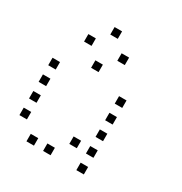

<svg xmlns="http://www.w3.org/2000/svg" viewBox="-173 -900 947 1000"><g transform="rotate(30 300.0 -400.5)"><path d="M229 -773Q228 -773 228 -773Q228 -773 228 -772V-729Q228 -728 228 -728Q228 -728 229 -728H272Q273 -728 273 -728Q273 -728 273 -729V-772Q273 -773 273 -773Q273 -773 272 -773ZM129 -673Q128 -673 128 -673Q128 -673 128 -672V-629Q128 -628 128 -628Q128 -628 129 -628H172Q173 -628 173 -628Q173 -628 173 -629V-672Q173 -673 173 -673Q173 -673 172 -673ZM329 -673Q328 -673 328 -673Q328 -673 328 -672V-629Q328 -628 328 -628Q328 -628 329 -628H372Q373 -628 373 -628Q373 -628 373 -629V-672Q373 -673 373 -673Q373 -673 372 -673ZM229 -573Q228 -573 228 -573Q228 -573 228 -572V-529Q228 -528 228 -528Q228 -528 229 -528H272Q273 -528 273 -528Q273 -528 273 -529V-572Q273 -573 273 -573Q273 -573 272 -573ZM29 -473Q28 -473 28 -473Q28 -473 28 -472V-429Q28 -428 28 -428Q28 -428 29 -428H72Q73 -428 73 -428Q73 -428 73 -429V-472Q73 -473 73 -473Q73 -473 72 -473ZM429 -473Q428 -473 428 -473Q428 -473 428 -472V-429Q428 -428 428 -428Q428 -428 429 -428H472Q473 -428 473 -428Q473 -428 473 -429V-472Q473 -473 473 -473Q473 -473 472 -473ZM29 -373Q28 -373 28 -373Q28 -373 28 -372V-329Q28 -328 28 -328Q28 -328 29 -328H72Q73 -328 73 -328Q73 -328 73 -329V-372Q73 -373 73 -373Q73 -373 72 -373ZM429 -373Q428 -373 428 -373Q428 -373 428 -372V-329Q428 -328 428 -328Q428 -328 429 -328H472Q473 -328 473 -328Q473 -328 473 -329V-372Q473 -373 473 -373Q473 -373 472 -373ZM29 -273Q28 -273 28 -273Q28 -273 28 -272V-229Q28 -228 28 -228Q28 -228 29 -228H72Q73 -228 73 -228Q73 -228 73 -229V-272Q73 -273 73 -273Q73 -273 72 -273ZM429 -273Q428 -273 428 -273Q428 -273 428 -272V-229Q428 -228 428 -228Q428 -228 429 -228H472Q473 -228 473 -228Q473 -228 473 -229V-272Q473 -273 473 -273Q473 -273 472 -273ZM29 -173Q28 -173 28 -173Q28 -173 28 -172V-129Q28 -128 28 -128Q28 -128 29 -128H72Q73 -128 73 -128Q73 -128 73 -129V-172Q73 -173 73 -173Q73 -173 72 -173ZM329 -173Q328 -173 328 -173Q328 -173 328 -172V-129Q328 -128 328 -128Q328 -128 329 -128H372Q373 -128 373 -128Q373 -128 373 -129V-172Q373 -173 373 -173Q373 -173 372 -173ZM429 -173Q428 -173 428 -173Q428 -173 428 -172V-129Q428 -128 428 -128Q428 -128 429 -128H472Q473 -128 473 -128Q473 -128 473 -129V-172Q473 -173 473 -173Q473 -173 472 -173ZM129 -73Q128 -73 128 -73Q128 -73 128 -72V-29Q128 -28 128 -28Q128 -28 129 -28H172Q173 -28 173 -28Q173 -28 173 -29V-72Q173 -73 173 -73Q173 -73 172 -73ZM229 -73Q228 -73 228 -73Q228 -73 228 -72V-29Q228 -28 228 -28Q228 -28 229 -28H272Q273 -28 273 -28Q273 -28 273 -29V-72Q273 -73 273 -73Q273 -73 272 -73ZM429 -73Q428 -73 428 -73Q428 -73 428 -72V-29Q428 -28 428 -28Q428 -28 429 -28H472Q473 -28 473 -28Q473 -28 473 -29V-72Q473 -73 473 -73Q473 -73 472 -73Z"/></g></svg>

Font: Doto Light
Style: Regular
Weight: 300
Monospace: yes
Version: Version 1.000